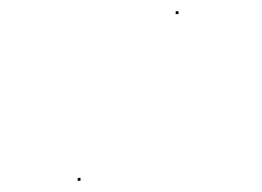

<svg xmlns="http://www.w3.org/2000/svg" viewBox="-20 -490 466 341"><path d="M118 -169V-174H123V-169ZM292 -465V-470H297V-465Z"/></svg>

Font: FRB American Cursive Just Beginnings
Style: Italic
Weight: 400
Italic angle: -25°
Version: Version 2.0;Modular Font Editor K font №1